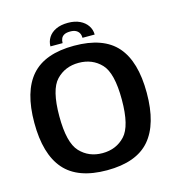

<svg xmlns="http://www.w3.org/2000/svg" viewBox="-106 -803 834 899"><g transform="rotate(-15 310.5 -353.0)"><path d="M303.5 4.5Q445.5 4.5 510.8 -71Q576 -146.5 576 -298Q576 -450 510.8 -524.5Q445.5 -599 303.5 -599Q162 -599 96.5 -524.5Q31 -450 31 -298Q31 -146.5 96.5 -71Q162 4.5 303.5 4.5ZM303.5 -78.5Q237.5 -78.5 194.8 -123.8Q152 -169 152 -297.5Q152 -426.5 194.8 -471.2Q237.5 -516 303.5 -516Q370 -516 412.5 -471.2Q455 -426.5 455 -297.5Q455 -169 412.5 -123.8Q370 -78.5 303.5 -78.5ZM304 -710Q269 -710 245 -698.5Q221 -687 208.8 -667.5Q196.5 -648 196.5 -624.5H255.5Q255.5 -637.5 260 -647.2Q264.5 -657 275 -662.5Q285.5 -668 304 -668Q320.5 -668 331 -662.5Q341.5 -657 346.8 -647.2Q352 -637.5 352 -624.5H411Q411 -648 398 -667.5Q385 -687 361 -698.5Q337 -710 304 -710Z"/></g></svg>

Font: Anybody Thin Medium
Style: Regular
Weight: 500
Version: Version 1.113;gftools[0.9.25]